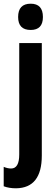

<svg xmlns="http://www.w3.org/2000/svg" viewBox="-46 -778 305 1038"><path d="M120 -616Q186 -616 186 -686Q186 -758 120 -758Q52 -758 52 -686Q52 -616 120 -616ZM180 63V-545H58V57Q58 133 14 133Q-5 133 -26 124V229Q3 240 41 240Q180 238 180 63Z"/></svg>

Font: Noto Sans UI Condensed
Style: Bold
Weight: 700
Width: 3
Designer: Monotype Design Team
Foundry: Monotype Imaging Inc.
Version: 1.001